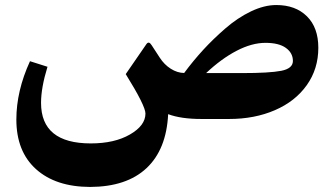

<svg xmlns="http://www.w3.org/2000/svg" viewBox="-20 -469 1313 756"><path d="M705.1 -181.6Q740.2 -229 779.5 -272Q818.8 -314.9 867.2 -356.9Q915.5 -398.9 968 -424.1Q1020.5 -449.2 1067.9 -449.2Q1143.6 -449.2 1188.5 -404.8Q1233.4 -360.4 1233.4 -280.8Q1233.4 -197.8 1188 -133.8Q1142.6 -69.8 1062.5 -35.2Q982.4 -0.5 881.8 -0.5H773.4Q692.4 -0.5 642.1 -19.5Q635.3 119.6 556.9 193.1Q478.5 266.6 334.5 267.1Q199.2 266.6 121.8 197Q44.4 127.4 44.4 1.5Q44.4 -110.8 98.1 -228L167 -206.1Q141.6 -123.5 141.6 -64Q141.6 95.7 337.4 95.7Q430.7 95.7 491.7 60.5Q552.7 25.4 552.7 -22Q552.7 -52.2 475.1 -177.2L556.2 -294.9Q565.9 -309.1 577.1 -291L608.9 -242.2Q626.5 -214.8 652.1 -198.5Q677.7 -182.1 705.1 -181.6ZM1133.3 -229Q1133.3 -260.3 1105.7 -280.3Q1078.1 -300.3 1025.4 -300.3Q971.7 -300.3 911.6 -269Q851.6 -237.8 791.5 -181.2H932.1Q1041.5 -181.2 1087.4 -190.2Q1133.3 -199.2 1133.3 -229Z"/></svg>

Font: Sahel FD
Style: Bold-FD
Weight: 700
Foundry: Saber Rastikerdar (saber.rastikerdar@gmail.com)
Version: Version 3.3.0